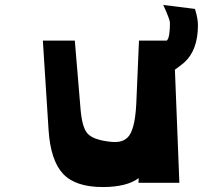

<svg xmlns="http://www.w3.org/2000/svg" viewBox="-20 -738 897 775"><path d="M767 -702Q779 -663 779 -637Q779 -535 723 -485Q693 -461 686 -457L704 0H539L540 -19Q491 17 395 17Q284 17 234 -37Q184 -91 176 -214L153 -574H282L305 -299Q311 -225 332.5 -200Q354 -175 416 -167Q441 -163 460.5 -166Q480 -169 494.5 -182.5Q509 -196 518 -229Q527 -262 530 -317L541 -574H653L654 -575Q666 -587 666 -646Q666 -659 639 -718Z"/></svg>

Font: OpenDyslexic
Style: Bold
Weight: 800
Designer: Abbie Gonzalez
Version: Version 0.920;hotconv 1.0.109;makeotfexe 2.5.65596